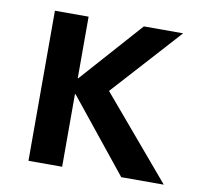

<svg xmlns="http://www.w3.org/2000/svg" viewBox="-63 -574 665 640"><g transform="rotate(10 269.5 -254.0)"><path d="M387 0 189 -246H187V0H73V-508H187V-300H189L374 -508H507L297 -276L531 0Z"/></g></svg>

Font: CST
Style: Medium
Weight: 500
Version: Version 1.00